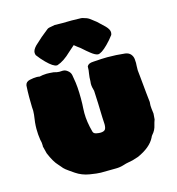

<svg xmlns="http://www.w3.org/2000/svg" viewBox="-134 -1042 1090 1182"><g transform="rotate(-15 411.5 -451.0)"><path d="M362.3 24.4Q341.3 24.4 293.2 16.6Q245.1 8.8 207 -17.1Q168.9 -43 156.5 -53Q144 -63 134.3 -76.2Q127.9 -84 121.1 -91.3Q95.7 -117.7 70.8 -177.2Q65.4 -200.2 59.1 -223.6L59.6 -230.5Q59.6 -250 54.2 -268.1Q48.8 -302.7 48.8 -337.9Q48.8 -375 57.1 -426.8Q58.6 -440.4 58.6 -452.1Q58.6 -463.9 57.1 -475.6Q56.2 -502.4 56.2 -539.1Q56.2 -576.2 58.6 -612.8Q62.5 -635.3 87.6 -640.9Q112.8 -646.5 132.8 -646.5Q142.1 -646.5 151.4 -644.5L171.4 -648.4Q174.8 -648.4 177.7 -648.9Q187.5 -650.4 196.8 -650.4Q214.8 -650.4 241.2 -647.9Q263.2 -641.6 276.4 -641.6Q281.2 -641.6 297.4 -642.6Q314.5 -642.6 328.1 -631.3Q344.2 -619.1 347.7 -601.6Q349.1 -589.8 351.6 -578.1Q361.8 -526.9 361.8 -449.2Q361.8 -407.7 359.9 -388.2Q358.9 -372.1 358.9 -356Q358.9 -300.3 377.4 -232.9Q381.3 -220.2 397 -217Q412.6 -213.9 421.9 -213.9Q445.8 -213.9 454.1 -224.6Q461.4 -234.4 461.4 -257.8L459 -303.7Q457 -391.1 452.6 -473.1Q444.3 -499 444.3 -520Q444.3 -528.8 445.8 -536.6Q445.8 -560.5 449.7 -584.5Q453.6 -601.6 453.6 -627.9Q461.9 -646.5 493.7 -647.5Q553.2 -651.9 584 -651.9Q641.1 -651.9 696.8 -645.5Q719.7 -642.1 731.2 -628.4Q742.7 -614.7 744.6 -597.2Q746.1 -584.5 746.1 -572.3Q746.1 -562.5 745.1 -552.7L744.6 -525.4Q746.1 -503.9 749 -482.4L759.3 -376Q762.7 -347.2 765.6 -317.9Q765.6 -310.5 764.6 -303.7Q764.2 -299.3 764.2 -294.9Q764.2 -281.7 769.5 -243.2Q769.5 -233.4 766.6 -206.5Q760.3 -189.9 756.3 -172.9Q750 -142.1 729 -119.1Q723.1 -112.8 719.7 -103.5Q691.4 -46.9 606.9 -9.8Q596.7 -5.9 568.8 2Q556.6 4.9 544.4 6.8Q526.4 9.8 509.3 15.6Q484.9 23.4 459.5 23.4ZM322.8 -927.2 371.6 -926.3Q397.9 -927.2 430.7 -927.2L489.3 -925.8Q497.1 -925.8 505.9 -922.4Q526.9 -917.5 542.5 -906.7Q542.5 -905.8 578.6 -878.9L624.5 -835.4Q646.5 -812.5 646.5 -794.4Q646.5 -787.1 643.6 -778.3Q623 -750.5 598.6 -726.1Q556.2 -683.6 534.2 -683.6Q517.1 -685.1 489.7 -707Q473.6 -719.2 439.9 -749.5Q422.9 -761.2 403.8 -777.3Q367.2 -745.6 365.7 -743.7Q318.4 -697.8 276.4 -684.1L271.5 -683.6Q249.5 -683.6 207 -726.1Q182.6 -750.5 162.1 -778.3Q159.2 -787.1 159.2 -794.4Q159.2 -812.5 181.2 -835.4Q231 -882.3 263.7 -906.7Q275.4 -918 286.4 -920.4Q297.4 -922.9 322.8 -927.2Z"/></g></svg>

Font: Kaph
Style: Regular
Weight: 400
Designer: GGBotNet
Foundry: f0n7.com
Version: 1.10